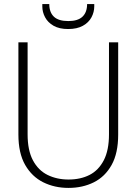

<svg xmlns="http://www.w3.org/2000/svg" viewBox="-20 -907 668 939"><path d="M315 12Q247 12 191.5 -15.5Q136 -43 103 -100.5Q70 -158 70 -249V-700H115V-250Q115 -172 141 -123Q167 -74 212.5 -51.5Q258 -29 315 -29Q374 -29 418 -51.5Q462 -74 487.5 -123Q513 -172 513 -250V-700H558V-249Q558 -158 526 -100.5Q494 -43 439 -15.5Q384 12 315 12ZM313 -765Q270 -765 242 -781Q214 -797 200.5 -822.5Q187 -848 187 -875V-887H221Q221 -847 243.5 -825.5Q266 -804 314 -804Q361 -804 383.5 -825.5Q406 -847 406 -887H441V-876Q441 -848 427.5 -822.5Q414 -797 385.5 -781Q357 -765 313 -765Z"/></svg>

Font: DM Sans 24pt ExtraLight
Style: Regular
Weight: 250
Designer: Colophon Foundry, Jonny Pinhorn
Foundry: Colophon Foundry
Version: Version 4.004;gftools[0.9.30]